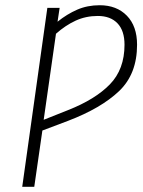

<svg xmlns="http://www.w3.org/2000/svg" viewBox="-20 -714 546 734"><path d="M504 -543Q504 -431 435 -365.5Q366 -300 240 -252L142 -215L111 0H65L161 -684H208L200 -631Q236 -660 275 -677Q314 -694 361 -694Q426 -694 465 -654Q504 -614 504 -543ZM456 -543Q456 -597 429 -625Q402 -653 354 -653Q308 -653 269 -635Q230 -617 194 -585L147 -256L240 -293Q344 -334 400 -391.5Q456 -449 456 -543Z"/></svg>

Font: Fira Sans Condensed ExtraLight
Style: Italic
Weight: 275
Width: 3
Italic angle: -8°
Designer: Carrois Corporate & Edenspiekermann AG
Foundry: Carrois Corporate GbR & Edenspiekermann AG
Version: Version 4.203